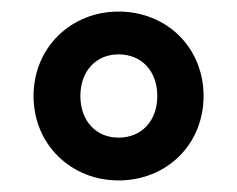

<svg xmlns="http://www.w3.org/2000/svg" viewBox="-20 -706 409 332"><path d="M185 -394C268 -394 332 -456 332 -540C332 -624 268 -686 185 -686C103 -686 38 -624 38 -540C38 -456 103 -394 185 -394ZM185 -468C146 -468 119 -497 119 -540C119 -583 146 -612 185 -612C225 -612 252 -583 252 -540C252 -497 225 -468 185 -468Z"/></svg>

Font: Source Sans Pro
Style: Bold
Weight: 700
Designer: Paul D. Hunt
Foundry: Adobe Systems Incorporated
Version: Version 3.006;hotconv 1.0.111;makeotfexe 2.5.65597